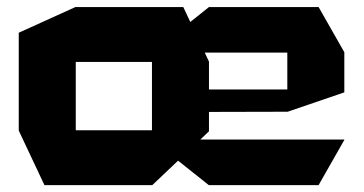

<svg xmlns="http://www.w3.org/2000/svg" viewBox="-20 -539 1060 559"><path d="M588 0 422.4 -131.7V-132.7H982.5V-131.7L907.6 0ZM109.4 0 34.6 -158.8V-159.8H422.4V0ZM34.6 -159.8V-443.7L199.6 -518.5H200.6V-159.8ZM422.4 -385.9 588.4 -518.5H907.6L982.5 -386.9V-385.9ZM576.1 -213.1V-278.5H816.5V-213.7ZM422.4 0V-358.7H588.4V-156.7L423.4 0ZM200.6 -358.7V-518.5H513.6L588.4 -359.7V-358.7ZM816.5 -213.7V-385.9H982.5V-270.1L817.5 -213.7Z"/></svg>

Font: Foldit Thin
Style: Regular
Weight: 100
Designer: Sophia Tai
Foundry: Sophia Tai
Version: Version 1.003